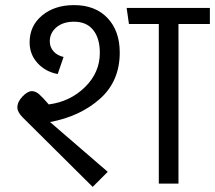

<svg xmlns="http://www.w3.org/2000/svg" viewBox="-20 -719 842 752"><path d="M449 -513Q449 -401 371.5 -332Q294 -263 176 -241L402 -46L343 13L70 -258Q48 -280 48 -298Q48 -320 68 -341Q88 -362 105 -362Q119 -362 132.5 -350.5Q146 -339 171 -310Q255 -321 313 -378Q371 -435 371 -512Q371 -569 345 -601.5Q319 -634 270 -634Q227 -634 201 -612Q175 -590 175 -557Q175 -534 190 -517.5Q205 -501 229 -496L206 -429Q158 -438 127 -472Q96 -506 96 -553Q96 -618 145 -658.5Q194 -699 270 -699Q353 -699 401 -648.5Q449 -598 449 -513ZM802 -688V-625H679V0H602V-625H485L476 -688Z"/></svg>

Font: FiraGO Book
Style: Regular
Weight: 350
Designer: bBox Type
Foundry: bBox Type GmbH
Version: Version 1.001;PS 001.001;hotconv 1.0.88;makeotf.lib2.5.64775